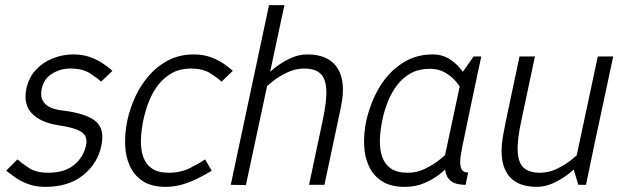

<svg xmlns="http://www.w3.org/2000/svg" viewBox="-20 -720 2425 748"><path d="M156 8 168 -47Q231 -47 268 -77Q305 -107 315 -153Q323 -189 297 -206Q271 -223 207 -232L220 -290Q314 -279 351.5 -248.5Q389 -218 375 -153Q361 -84 304.5 -38Q248 8 156 8ZM266 -508 254 -453Q215 -453 183 -433Q151 -413 143 -376Q126 -302 220 -290L207 -232Q137 -243 103.5 -279Q70 -315 83 -376Q92 -417 118.5 -446.5Q145 -476 184 -492Q223 -508 266 -508ZM4 -55 48 -99Q65 -84 93 -65.5Q121 -47 168 -47L156 8Q119 8 89.5 -3Q60 -14 39 -29Q18 -44 4 -55ZM374 -402Q358 -417 329.5 -435Q301 -453 254 -453L266 -508Q303 -508 332.5 -497Q362 -486 383.5 -471Q405 -456 418 -444Z M626 8Q571 8 537 -14Q503 -36 486 -73Q469 -110 467.5 -156Q466 -202 476 -250Q486 -298 507.5 -344Q529 -390 561.5 -427Q594 -464 637.5 -486Q681 -508 736 -508L724 -453Q682 -453 651 -436Q620 -419 597.5 -390.5Q575 -362 560.5 -325.5Q546 -289 538 -250Q530 -211 529 -174.5Q528 -138 538 -109Q548 -80 572 -63.5Q596 -47 638 -47ZM625 8 637 -47Q684 -47 720.5 -65.5Q757 -84 779 -99L805 -55Q787 -44 758.5 -29Q730 -14 696 -3Q662 8 625 8ZM843 -402Q827 -417 798.5 -435Q770 -453 723 -453L735 -508Q772 -508 801.5 -497Q831 -486 852.5 -471Q874 -456 887 -444Z M1237 -250Q1254 -329 1251 -373Q1248 -417 1226.5 -435Q1205 -453 1165 -453L1177 -508Q1261 -508 1295 -454.5Q1329 -401 1308 -302L1297 -250ZM938 1 879 0 1028 -700H1088ZM1184 0 1237 -250H1297L1244 0ZM985 -350 955 -360Q955 -360 967.5 -375Q980 -390 1001.5 -412Q1023 -434 1051 -456Q1079 -478 1111.5 -493Q1144 -508 1177 -508L1165 -453Q1131 -453 1098.5 -437.5Q1066 -422 1040.5 -401.5Q1015 -381 1000 -365.5Q985 -350 985 -350Z M1794 0Q1755 0 1736.5 -15Q1718 -30 1714.5 -57Q1711 -84 1716.5 -119.5Q1722 -155 1731 -196L1743 -250H1802L1791 -196Q1781 -151 1775.5 -117.5Q1770 -84 1776 -66Q1782 -48 1804 -48L1799 -25ZM1783 -440 1840 -430 1764 -70 1702 -60ZM1783 -440 1825 -500H1855L1840 -430ZM1749 -150 1779 -140Q1779 -140 1769.5 -125Q1760 -110 1741.5 -88Q1723 -66 1696 -44Q1669 -22 1634 -7Q1599 8 1557 8L1569 -47Q1604 -47 1636 -62.5Q1668 -78 1693.5 -98.5Q1719 -119 1734 -134.5Q1749 -150 1749 -150ZM1791 -350Q1791 -350 1782.5 -365.5Q1774 -381 1757.5 -401Q1741 -421 1715.5 -436.5Q1690 -452 1655 -452L1667 -508Q1700 -508 1726 -493Q1752 -478 1770.5 -456Q1789 -434 1801 -412Q1813 -390 1819 -375Q1825 -360 1825 -360ZM1655 -452Q1613 -452 1582 -435.5Q1551 -419 1528.5 -390Q1506 -361 1491.5 -325Q1477 -289 1469 -250Q1461 -211 1460 -174.5Q1459 -138 1469 -109Q1479 -80 1503 -63.5Q1527 -47 1569 -47L1557 8Q1502 8 1468 -14Q1434 -36 1417 -73Q1400 -110 1398.5 -156Q1397 -202 1407 -250Q1418 -298 1439 -344Q1460 -390 1492.5 -427Q1525 -464 1568.5 -486Q1612 -508 1667 -508Z M1951 -250H2011Q1994 -172 1997 -127.5Q2000 -83 2022 -65Q2044 -47 2084 -47L2072 8Q1988 8 1955 -45.5Q1922 -99 1941 -198ZM2292 -140 2215 -60 2309 -500H2369ZM2011 -250H1951L2004 -500H2064ZM2215 -60 2292 -140 2263 0H2233ZM2263 -150 2292 -140Q2292 -140 2280 -125Q2268 -110 2246.5 -88Q2225 -66 2197 -44Q2169 -22 2136.5 -7Q2104 8 2071 8L2083 -47Q2118 -47 2150 -62.5Q2182 -78 2207.5 -98.5Q2233 -119 2248 -134.5Q2263 -150 2263 -150Z"/></svg>

Font: Epunda Sans Light
Style: Italic
Weight: 300
Italic angle: -12.0243°
Designer: Simon Atzbach
Foundry: typofactur
Version: Version 2.204